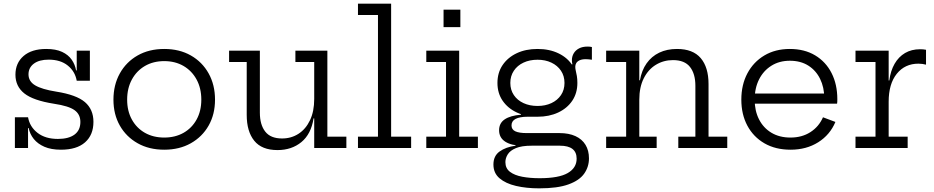

<svg xmlns="http://www.w3.org/2000/svg" viewBox="-20 -810 5110 1051"><path d="M313.5 9.5Q260 9.5 223.2 -6.5Q186.5 -22.5 165 -49.2Q143.5 -76 137 -109H119L133.5 -168Q143 -115.5 185.8 -82.5Q228.5 -49.5 297 -49.5Q355.5 -49.5 387.8 -73.2Q420 -97 420 -142.5Q420 -184 388 -207Q356 -230 276 -242Q161.5 -260 113 -298.8Q64.5 -337.5 64.5 -401Q64.5 -465 109 -503.5Q153.5 -542 233 -542Q285.5 -542 319.8 -526Q354 -510 372.5 -483.2Q391 -456.5 396.5 -424.5H414.5L400 -368Q391 -419 351 -451.2Q311 -483.5 246.5 -483.5Q194.5 -483.5 165.2 -461.5Q136 -439.5 136 -403Q136 -364.5 172.5 -342.8Q209 -321 287.5 -308.5Q398.5 -291 445 -251Q491.5 -211 491.5 -143Q491.5 -71.5 445.8 -31Q400 9.5 313.5 9.5ZM61.5 0V-168H133.5V0ZM400 -368V-532.5H472V-368Z M879 9.5Q796 9.5 733.5 -25.8Q671 -61 636 -122.5Q601 -184 601 -264.5Q601 -345.5 636 -408.2Q671 -471 733.5 -506.5Q796 -542 879 -542Q962 -542 1024.5 -506.5Q1087 -471 1122 -408.2Q1157 -345.5 1157 -264.5Q1157 -184 1122 -122.5Q1087 -61 1024.5 -25.8Q962 9.5 879 9.5ZM879 -57Q939 -57 984.8 -83Q1030.5 -109 1056.2 -155.8Q1082 -202.5 1082 -264.5Q1082 -327 1056.2 -374.5Q1030.5 -422 984.8 -448.8Q939 -475.5 879 -475.5Q819 -475.5 773.2 -448.8Q727.5 -422 701.8 -374.5Q676 -327 676 -264.5Q676 -202.5 701.8 -155.8Q727.5 -109 773.2 -83Q819 -57 879 -57Z M1700 -470.5H1597V-532.5H1772V-62H1876V0H1700ZM1402.5 -532.5V-193Q1402.5 -127.5 1431.8 -89.8Q1461 -52 1524 -52Q1574.5 -52 1614.2 -77.8Q1654 -103.5 1677 -152Q1700 -200.5 1700 -268.5L1717.5 -162H1696.5Q1683 -76 1629.8 -32.2Q1576.5 11.5 1499 11.5Q1413 11.5 1371.8 -39.5Q1330.5 -90.5 1330.5 -181V-470.5H1234V-532.5Z M2121 -62H2230.5V0H1939.5V-62H2049V-728H1939.5V-790H2121Z M2493.5 -62H2596V0H2313.5V-62H2421.5V-470.5H2313.5V-532.5H2493.5ZM2408 -757H2500V-661.5H2408Z M2931.5 221Q2861.5 221 2804.8 207.8Q2748 194.5 2714.5 166Q2681 137.5 2681 90.5Q2681 43.5 2714.8 19.2Q2748.5 -5 2802 -12.5V-21L2891 -12.5Q2835.5 -12.5 2804 0.8Q2772.5 14 2759.5 34.8Q2746.5 55.5 2746.5 77.5Q2746.5 111.5 2771.5 130.5Q2796.5 149.5 2838.8 157.5Q2881 165.5 2933.5 165.5Q3039 165.5 3087.8 137.2Q3136.5 109 3136.5 58.5Q3136.5 -12.5 3044.5 -12.5H2840.5Q2780.5 -12.5 2746.2 -34.2Q2712 -56 2712 -97Q2712 -136 2743 -156.8Q2774 -177.5 2831.5 -182V-197L2922.5 -171H2868Q2825 -171 2802.5 -159.2Q2780 -147.5 2780 -123.5Q2780 -101 2800.8 -91.2Q2821.5 -81.5 2863.5 -81.5H3042.5Q3094 -81.5 3130.2 -64.8Q3166.5 -48 3185.2 -17Q3204 14 3204 57Q3204 103 3178 140.2Q3152 177.5 3092.2 199.2Q3032.5 221 2931.5 221ZM2922.5 -171Q2859 -171 2809.5 -194Q2760 -217 2731.5 -258.5Q2703 -300 2703 -356Q2703 -412 2731.2 -453.8Q2759.5 -495.5 2808.8 -518.8Q2858 -542 2922.5 -542Q2988 -542 3038.2 -517.5Q3088.5 -493 3115 -449.5Q3128 -429.5 3134.2 -406.2Q3140.5 -383 3140.5 -356Q3140.5 -300 3112.5 -258.5Q3084.5 -217 3035.2 -194Q2986 -171 2922.5 -171ZM2922.5 -230Q2965 -230 2998.2 -245.5Q3031.5 -261 3050.8 -289.5Q3070 -318 3070 -356Q3070 -394 3050.8 -422.8Q3031.5 -451.5 2998.2 -467.2Q2965 -483 2922.5 -483Q2879 -483 2845.5 -467.2Q2812 -451.5 2792.8 -422.8Q2773.5 -394 2773.5 -356Q2773.5 -318 2792.8 -289.5Q2812 -261 2845.8 -245.5Q2879.5 -230 2922.5 -230ZM3140.5 -356 3115.5 -414.5 3093.5 -450.5 3113.5 -458.5Q3112 -463.5 3111.2 -468.8Q3110.5 -474 3110.5 -480Q3110.5 -501 3120.5 -518Q3130.5 -535 3149.5 -545Q3168.5 -555 3196 -555Q3203 -555 3208.8 -554.5Q3214.5 -554 3220 -552.5V-483Q3210.5 -484.5 3202.5 -485.2Q3194.5 -486 3186.5 -486Q3165.5 -486 3152.8 -480Q3140 -474 3134.5 -464.8Q3129 -455.5 3129 -444.5Q3129 -434 3132 -421.8Q3135 -409.5 3137.8 -393.5Q3140.5 -377.5 3140.5 -356Z M3479.5 -62H3574.5V0H3298V-62H3407.5V-470.5H3298V-532.5H3479.5ZM3786.5 -62V-340.5Q3786.5 -406 3757 -443.5Q3727.5 -481 3664 -481Q3612.5 -481 3570.5 -455.5Q3528.5 -430 3504 -381.5Q3479.5 -333 3479.5 -264L3463 -370.5H3483Q3492.5 -425 3519.5 -463.2Q3546.5 -501.5 3588.8 -521.8Q3631 -542 3686 -542Q3773 -542 3815.8 -491.8Q3858.5 -441.5 3858.5 -350V-62H3961V0H3693V-62Z M4307.5 9.5Q4225 9.5 4164.5 -25.5Q4104 -60.5 4071 -122.2Q4038 -184 4038 -264.5Q4038 -346 4071.2 -408.5Q4104.5 -471 4164.2 -506.5Q4224 -542 4303.5 -542Q4383.5 -542 4442 -507Q4500.5 -472 4532 -410Q4563.5 -348 4563.5 -267Q4563.5 -257.5 4563.2 -252Q4563 -246.5 4562 -242.5H4491Q4491.5 -248.5 4491.8 -255.8Q4492 -263 4492 -272.5Q4492 -332 4469.2 -378.2Q4446.5 -424.5 4404.5 -451Q4362.5 -477.5 4303.5 -477.5Q4246 -477.5 4202.5 -450.2Q4159 -423 4135 -375.2Q4111 -327.5 4111 -264.5Q4111 -203.5 4134.8 -156.8Q4158.5 -110 4202.5 -83.5Q4246.5 -57 4307 -57Q4370 -57 4416.2 -86.8Q4462.5 -116.5 4485 -168L4553 -142.5Q4523.5 -72 4458.8 -31.2Q4394 9.5 4307.5 9.5ZM4083.5 -242.5V-298H4540.5L4561.5 -242.5Z M4844.5 -62H4948.5V0H4663V-62H4772.5V-470.5H4663V-532.5H4844.5ZM5049 -456Q5040 -458.5 5029.8 -460Q5019.5 -461.5 5007.5 -461.5Q4933.5 -461.5 4889 -406.2Q4844.5 -351 4844.5 -253L4827.5 -369.5H4848Q4855 -422.5 4877 -460.8Q4899 -499 4934.2 -519.8Q4969.5 -540.5 5017 -540.5Q5026 -540.5 5033.2 -539.8Q5040.5 -539 5049 -537.5Z"/></svg>

Font: Hepta Slab
Style: Regular
Weight: 400
Designer: Michael LaGattuta
Foundry: Michael LaGattuta
Version: Version 1.100